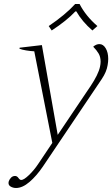

<svg xmlns="http://www.w3.org/2000/svg" viewBox="-20 -728 560 958"><path d="M238 -576 223 -598Q306 -654 355 -708H377Q408 -648 466 -598L441 -576Q390 -620 361 -671H356Q313 -625 238 -576ZM520 -434Q520 -420 517 -403Q512 -370 488 -334L194 103Q162 150 127 180Q92 210 60 210Q45 210 32.5 202.5Q20 195 23 179Q26 168 34.5 159Q43 150 55 150Q65 150 72 160Q79 170 86 170Q99 170 124.5 145.5Q150 121 170 91L241 -15L151 -472Q131 -473 110 -476.5Q89 -480 77 -485L78 -490L189 -503L268 -55L408 -263Q413 -270 432 -298.5Q451 -327 463 -351.5Q475 -376 479 -395Q482 -409 482 -420Q482 -444 472 -461Q462 -478 445 -495Q460 -508 476 -508Q495 -508 507.5 -487Q520 -466 520 -434Z"/></svg>

Font: Trirong ExtraLight
Style: Italic
Weight: 275
Italic angle: -12°
Designer: Katatrad Team
Foundry: CadsonDemak
Version: Version 1.003